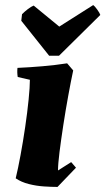

<svg xmlns="http://www.w3.org/2000/svg" viewBox="-20 -726 416 758"><path d="M98 -411 50 -422Q47 -440 49 -458Q96 -460 148 -464.5Q200 -469 245 -476L269 -448Q260 -406 249.5 -348.5Q239 -291 230 -232.5Q221 -174 215 -126Q209 -78 209 -53L261 -86L280 -64L207 12Q183 12 153 10Q123 8 93.5 0.5Q64 -7 42 -22Q51 -59 61 -113Q71 -167 79.5 -225Q88 -283 93 -333Q98 -383 98 -411ZM174 -506 64 -644 67 -670Q78 -681 90.5 -690.5Q103 -700 113 -704L214 -621L348 -706Q354 -702 364 -688Q374 -674 376 -667L213 -506Z"/></svg>

Font: Albura ExtraBold
Style: Italic
Weight: 758
Italic angle: -7°
Designer: Mercedes Jáuregui
Foundry: Omnibus-Type Team
Version: Version 1.000; ttfautohint (v1.8.3)